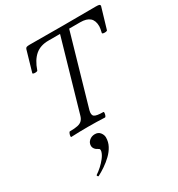

<svg xmlns="http://www.w3.org/2000/svg" viewBox="-225 -812 1185 1277"><g transform="rotate(-30 368.0 -174.0)"><path d="M129 3Q125 3 126 -6Q127 -15 131 -24.5Q135 -34 139 -34Q177 -34 199.5 -39Q222 -44 234 -56.5Q246 -69 252 -91L412 -647L429 -628H317Q255 -628 216 -594.5Q177 -561 154 -494Q153 -489 143.5 -487.5Q134 -486 125 -487.5Q116 -489 116 -494L162 -653Q165 -662 172.5 -664.5Q180 -667 196 -667Q260 -667 323 -666.5Q386 -666 450 -666Q513 -666 576 -666.5Q639 -667 702 -667Q722 -667 729 -664.5Q736 -662 736 -653L689 -494Q688 -489 678.5 -487.5Q669 -486 659.5 -487.5Q650 -489 650 -494Q654 -511 656 -523Q658 -535 658 -542Q658 -586 634 -607Q610 -628 562 -628H453L482 -647L322 -91Q313 -57 328.5 -45.5Q344 -34 396 -34Q401 -34 400 -24.5Q399 -15 395.5 -6Q392 3 387 3Q323 0 258 0Q194 0 129 3ZM157 319Q153 321 149 315Q145 309 149 306Q169 293 190.5 273.5Q212 254 229.5 231.5Q247 209 253 188Q258 167 246 163Q229 155 220.5 143.5Q212 132 212 119Q212 96 230 80.5Q248 65 273 65Q299 65 313 83Q327 101 327 121Q327 155 311 185Q295 215 269 240Q243 265 213.5 285Q184 305 157 319Z"/></g></svg>

Font: Junicode VF
Style: Italic
Weight: 400
Italic angle: -11°
Designer: Peter S. Baker
Version: Version 2.209